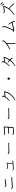

<svg xmlns="http://www.w3.org/2000/svg" viewBox="5048 -5948 903 11040"><g transform="rotate(-90 5500.0 -427.5)"><path d="M287 -147Q306 -147 330 -150Q355 -152 403.5 -155.5Q452 -159 509 -162Q566 -165 618 -168Q664 -170 715.5 -173Q767 -176 822 -179Q828 -179 832 -183Q835 -188 835 -193L834 -213Q834 -217 830 -223Q826 -226 820 -226Q820 -226 819.5 -226Q819 -226 819 -226Q791 -225 740.5 -222.5Q690 -220 629.5 -216.5Q569 -213 509 -209.5Q449 -206 400 -203Q351 -200 325 -197Q314 -196 305.5 -195.5Q297 -195 290 -195Q289 -195 288.5 -195Q288 -195 287 -195Q249 -196 223 -206Q197 -216 176 -238Q173 -243 166 -243Q163 -243 159 -241L154 -238Q149 -235 147 -229Q146 -223 149 -218Q170 -184 197 -168Q232 -147 286 -147ZM369 -520Q374 -520 380 -520Q386 -520 394 -521Q416 -523 496 -533.5Q576 -544 707 -561Q712 -562 716 -566Q721 -571 719 -577L717 -596Q715 -609 703 -609Q702 -609 701.5 -609Q701 -609 701 -609L689 -607L662 -603Q642 -601 619 -598Q596 -595 570 -591Q495 -582 450 -576Q405 -570 389 -569Q384 -568 380 -568Q376 -568 371 -568Q371 -568 370.5 -568Q370 -568 369 -568Q332 -570 315.5 -579.5Q299 -589 289 -600Q286 -605 278 -605Q277 -605 271 -603L266 -600Q261 -598 259 -591Q258 -585 261 -580Q272 -565 282.5 -554Q293 -543 305 -536Q331 -520 368 -520Z M1327 -92Q1334 -92 1342 -92.5Q1350 -93 1358 -93L1773 -121Q1777 -121 1781 -125Q1784 -128 1784 -134L1783 -150Q1783 -154 1779 -158Q1776 -161 1771 -161Q1771 -161 1771 -161Q1771 -161 1770 -161L1621 -150L1665 -465Q1666 -469 1662 -475L1649 -488Q1645 -492 1641 -492Q1640 -492 1640 -491.5Q1640 -491 1639 -491H1634L1627 -490Q1614 -488 1592 -486Q1570 -484 1545 -481Q1491 -475 1456.5 -471.5Q1422 -468 1405 -466Q1401 -466 1398.5 -466Q1396 -466 1393 -466H1392Q1347 -466 1324 -492Q1321 -497 1315 -497Q1312 -497 1310 -495L1306 -493Q1302 -492 1300 -486Q1300 -480 1302 -477Q1313 -457 1330 -445Q1355 -426 1392 -426Q1396 -426 1400 -426Q1404 -426 1409 -427Q1428 -429 1464 -432.5Q1500 -436 1542 -441Q1584 -446 1623 -450L1585 -148L1355 -133H1354Q1347 -132 1340.5 -131.5Q1334 -131 1327 -131H1326Q1272 -131 1245 -162Q1241 -166 1236 -166Q1234 -166 1233 -165.5Q1232 -165 1231 -165L1225 -162Q1221 -159 1219 -154Q1218 -150 1221 -145Q1236 -120 1262 -106Q1287 -92 1327 -92Z M2294 -344Q2310 -344 2350 -345Q2390 -346 2443 -347.5Q2496 -349 2553 -350.5Q2610 -352 2661 -354Q2712 -356 2748.5 -357Q2785 -358 2796 -358Q2810 -360 2810 -373L2809 -387Q2809 -394 2805 -397Q2801 -401 2795 -401Q2771 -401 2709.5 -398.5Q2648 -396 2575 -394Q2538 -393 2490.5 -392.5Q2443 -392 2387 -392Q2367 -392 2349 -392Q2331 -392 2318 -392Q2311 -392 2305 -392Q2299 -392 2294 -392Q2257 -393 2234 -401.5Q2211 -410 2195 -430Q2192 -436 2184 -436Q2181 -436 2176 -433L2171 -430Q2167 -427 2165.5 -421.5Q2164 -416 2167 -411Q2187 -376 2216 -360Q2245 -344 2291 -344Z M3374 -76 3684 -99Q3690 -99 3693 -103L3707 -117Q3711 -120 3711 -126L3744 -635Q3744 -642 3740 -646L3724 -661Q3718 -665 3714 -665Q3714 -665 3713.5 -665Q3713 -665 3713 -665Q3699 -664 3666.5 -661Q3634 -658 3593 -654Q3552 -650 3510 -646Q3468 -642 3435 -638.5Q3402 -635 3387 -633Q3382 -632 3378.5 -632Q3375 -632 3371 -632H3370Q3343 -632 3326 -637Q3309 -642 3296 -660Q3291 -665 3284 -665Q3281 -665 3279 -664L3272 -662Q3267 -658 3264 -653Q3262 -646 3265 -642Q3280 -617 3302 -602Q3330 -584 3370 -584Q3375 -584 3381 -584Q3387 -584 3393 -585L3406 -587Q3430 -590 3479 -596.5Q3528 -603 3578 -608Q3613 -611 3644 -614Q3675 -617 3696 -619L3683 -429Q3673 -428 3657.5 -426Q3642 -424 3622 -423Q3603 -421 3581.5 -419Q3560 -417 3538 -415Q3484 -410 3431 -405Q3378 -400 3349 -399Q3343 -399 3339 -394.5Q3335 -390 3335 -385L3336 -365Q3336 -359 3340 -355Q3346 -351 3350 -351Q3350 -351 3350 -351.5Q3350 -352 3350 -352Q3376 -353 3419 -356.5Q3462 -360 3511.5 -365Q3561 -370 3606 -374.5Q3651 -379 3680 -382L3665 -142L3372 -124H3369Q3335 -124 3319.5 -134.5Q3304 -145 3292 -159Q3289 -164 3281 -164Q3279 -164 3275 -162L3268 -159Q3262 -155 3261 -150Q3260 -146 3263 -139Q3283 -107 3305 -93Q3333 -76 3369 -76Z M4294 -344Q4310 -344 4350 -345Q4390 -346 4443 -347.5Q4496 -349 4553 -350.5Q4610 -352 4661 -354Q4712 -356 4748.5 -357Q4785 -358 4796 -358Q4810 -360 4810 -373L4809 -387Q4809 -394 4805 -397Q4801 -401 4795 -401Q4771 -401 4709.5 -398.5Q4648 -396 4575 -394Q4538 -393 4490.5 -392.5Q4443 -392 4387 -392Q4367 -392 4349 -392Q4331 -392 4318 -392Q4311 -392 4305 -392Q4299 -392 4294 -392Q4257 -393 4234 -401.5Q4211 -410 4195 -430Q4192 -436 4184 -436Q4181 -436 4176 -433L4171 -430Q4167 -427 4165.5 -421.5Q4164 -416 4167 -411Q4187 -376 4216 -360Q4245 -344 4291 -344Z M5262 4Q5264 4 5265 3.5Q5266 3 5267 3Q5424 -65 5553 -200Q5612 -262 5651.5 -322.5Q5691 -383 5719.5 -450.5Q5748 -518 5773 -601Q5774 -608 5770 -614L5756 -632Q5752 -638 5745 -638H5744L5500 -621Q5508 -638 5513 -656.5Q5518 -675 5518 -692Q5518 -718 5501.5 -737.5Q5485 -757 5466 -765Q5464 -765 5463 -765.5Q5462 -766 5461 -766Q5452 -766 5448 -757L5445 -750Q5443 -746 5444.5 -740.5Q5446 -735 5450 -733Q5459 -727 5463 -720Q5470 -709 5470 -692Q5470 -679 5466 -665.5Q5462 -652 5455 -638Q5421 -574 5358 -499.5Q5295 -425 5215 -352Q5205 -342 5214 -332L5217 -328Q5220 -323 5227 -323Q5232 -323 5236 -327Q5397 -455 5471 -571L5718 -588Q5694 -514 5668.5 -453.5Q5643 -393 5607.5 -338.5Q5572 -284 5520 -229Q5390 -95 5254 -26Q5243 -21 5247 -8L5249 -5Q5250 -1 5256 3Q5258 3 5259 3.5Q5260 4 5262 4Z M6500 -452Q6481 -452 6465 -439Q6439 -417 6439 -380Q6439 -347 6461 -325Q6478 -308 6500 -308Q6534 -308 6553 -342Q6558 -351 6559.5 -360.5Q6561 -370 6561 -380Q6561 -409 6544 -429Q6524 -452 6500 -452Z M7239 -1Q7242 -1 7246 -3Q7347 -61 7427 -129.5Q7507 -198 7570 -281Q7592 -256 7613 -227.5Q7634 -199 7656 -166Q7661 -159 7668 -159Q7671 -159 7675 -161L7692 -172Q7697 -175 7698 -181Q7699 -186 7696 -192Q7672 -229 7648 -261Q7624 -293 7599 -321Q7689 -452 7750 -634Q7752 -641 7747 -647L7732 -666Q7729 -671 7721 -671Q7721 -671 7720.5 -671Q7720 -671 7720 -671L7483 -642Q7492 -663 7496.5 -679.5Q7501 -696 7501 -712Q7501 -760 7443 -785Q7441 -785 7440 -785.5Q7439 -786 7437 -786Q7428 -786 7425 -778L7422 -773Q7417 -762 7426 -755Q7439 -746 7446 -736Q7453 -726 7453 -712Q7453 -690 7434 -649Q7410 -600 7362 -525Q7314 -450 7219 -352Q7215 -348 7215 -342.5Q7215 -337 7219 -333L7224 -327Q7229 -322 7234 -322Q7240 -322 7244 -326Q7315 -393 7368 -459.5Q7421 -526 7458 -591L7696 -623Q7668 -547 7634.5 -478.5Q7601 -410 7564 -354Q7531 -384 7502 -404Q7473 -424 7448 -439Q7446 -441 7441 -441Q7433 -441 7429 -435L7425 -429Q7422 -424 7422 -419Q7423 -414 7428 -409Q7451 -392 7479 -370Q7507 -348 7537 -317Q7471 -228 7396 -158.5Q7321 -89 7229 -32Q7219 -25 7224 -14L7227 -8Q7231 -2 7236 -1Q7237 -1 7237.5 -1Q7238 -1 7239 -1Z M8524 1Q8538 1 8538 -13V-494Q8538 -498 8537 -500Q8568 -525 8596 -549Q8624 -573 8649 -598Q8694 -643 8694 -694Q8694 -729 8675 -757Q8670 -762 8665 -763Q8664 -763 8664 -763Q8664 -763 8663 -763Q8657 -763 8654 -760L8650 -756Q8642 -750 8646 -740Q8657 -715 8649.5 -687Q8642 -659 8615 -632Q8536 -552 8431.5 -478Q8327 -404 8194 -333Q8183 -327 8188 -314L8194 -303Q8198 -297 8202 -296Q8204 -296 8204.5 -296Q8205 -296 8206 -296Q8211 -296 8213 -297Q8298 -343 8366 -384.5Q8434 -426 8490 -466V-13Q8490 1 8505 1Z M9784 -34Q9785 -34 9786 -34Q9787 -34 9788 -34L9807 -39Q9813 -41 9815 -46Q9818 -51 9817 -57Q9787 -158 9745 -238Q9703 -318 9636 -399Q9631 -405 9625 -405Q9620 -405 9617 -402L9613 -399Q9609 -396 9607 -390Q9605 -385 9609 -380Q9640 -336 9664.5 -294.5Q9689 -253 9709 -209L9335 -113L9329 -111Q9322 -110 9315 -108Q9308 -106 9303 -105Q9356 -201 9397 -293.5Q9438 -386 9465.5 -460Q9493 -534 9505 -573Q9511 -594 9516 -617Q9521 -640 9520 -661Q9519 -691 9503.5 -714Q9488 -737 9461 -748Q9459 -749 9455 -749Q9447 -749 9443 -742L9440 -736Q9433 -725 9444 -718Q9457 -709 9464 -698Q9472 -685 9472 -661Q9472 -632 9459 -587Q9450 -556 9431.5 -504.5Q9413 -453 9386.5 -388Q9360 -323 9325.5 -251.5Q9291 -180 9251 -108Q9221 -112 9203 -138Q9199 -144 9191 -144Q9187 -144 9184 -142L9179 -140Q9175 -137 9173 -131Q9171 -124 9175 -120Q9195 -91 9225 -74.5Q9255 -58 9291 -59H9292Q9305 -59 9319 -61Q9333 -63 9348 -67L9729 -165Q9740 -136 9750.5 -106Q9761 -76 9771 -44Q9773 -34 9784 -34Z M10862 -716Q10866 -716 10868 -717L10886 -726Q10892 -730 10893 -734Q10895 -741 10892 -745Q10873 -781 10850 -804Q10827 -827 10787 -856Q10784 -859 10779 -859Q10773 -859 10768 -854L10763 -848Q10759 -844 10759 -838Q10761 -831 10764 -828Q10819 -780 10850 -723Q10853 -716 10862 -716ZM10783 -640Q10785 -640 10786 -640.5Q10787 -641 10788 -641L10806 -649Q10811 -650 10814 -657Q10816 -664 10813 -668Q10793 -709 10762.5 -739Q10732 -769 10707 -787Q10703 -790 10698 -790Q10698 -790 10697.5 -790Q10697 -790 10696 -790Q10690 -788 10687 -784L10683 -778Q10676 -768 10686 -760Q10709 -742 10732 -711.5Q10755 -681 10770 -649Q10774 -640 10783 -640ZM10182 -45Q10185 -45 10189 -47Q10395 -176 10520 -341Q10598 -288 10657 -225.5Q10716 -163 10773 -74Q10777 -68 10781 -68Q10782 -67 10784 -67Q10789 -67 10792 -70L10808 -80Q10813 -83 10815 -89Q10815 -97 10813 -100Q10757 -185 10687 -254.5Q10617 -324 10541 -370Q10631 -496 10683 -655Q10685 -663 10680 -669L10665 -687Q10660 -692 10654 -692Q10653 -692 10652.5 -692Q10652 -692 10652 -692Q10641 -690 10614 -686Q10587 -682 10554 -677Q10533 -674 10503.5 -670Q10474 -666 10445.5 -662Q10417 -658 10398 -655Q10391 -654 10384.5 -653.5Q10378 -653 10372 -654Q10337 -655 10319.5 -666Q10302 -677 10293 -688Q10288 -693 10282 -693Q10278 -693 10276 -692L10271 -689Q10266 -688 10263 -681Q10262 -675 10265 -670Q10279 -642 10301 -626Q10328 -606 10371 -606H10372Q10379 -606 10387 -606Q10395 -606 10404 -608Q10431 -611 10477.5 -618Q10524 -625 10565 -632Q10583 -635 10599 -637.5Q10615 -640 10627 -641Q10562 -460 10450.5 -323Q10339 -186 10169 -79Q10163 -75 10163 -70Q10161 -64 10165 -59L10170 -52Q10175 -45 10182 -45Z"/></g></svg>

Font: Kokoro
Style: Regular
Weight: 400
Version: Version 1.00